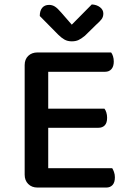

<svg xmlns="http://www.w3.org/2000/svg" viewBox="-20 -843 584 864"><path d="M149 1Q123 1 107 -15Q91 -31 91 -57V-550Q91 -576 107 -591.5Q123 -607 149 -607H480Q485 -601 488.5 -590Q492 -579 492 -566Q492 -544 481.5 -532Q471 -520 453 -520H197V-354H450Q455 -348 458.5 -337Q462 -326 462 -313Q462 -290 451.5 -279Q441 -268 423 -268H197V-86H485Q489 -80 493 -69Q497 -58 497 -45Q497 -22 486.5 -10.5Q476 1 458 1ZM393 -823Q415 -822 430 -810.5Q445 -799 445 -782Q445 -767 437 -756.5Q429 -746 413 -732L362 -682Q345 -668 332.5 -662.5Q320 -657 303 -657Q284 -657 270 -665Q256 -673 242 -687L159 -771Q159 -795 170 -808Q181 -821 201 -821Q215 -821 227 -813.5Q239 -806 256 -786L303 -732Z"/></svg>

Font: Baloo 2 Medium
Style: Regular
Weight: 500
Designer: Sarang Kulkarni and Ek Type
Foundry: Ek Type
Version: Version 1.640;hotconv 1.0.111;makeotfexe 2.5.65597; ttfautoh